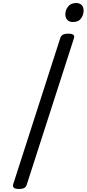

<svg xmlns="http://www.w3.org/2000/svg" viewBox="-20 -1238 574 1272"><path d="M107 14Q84 14 73.5 7Q63 0 67 -16L380 -988Q385 -1002 397.5 -1008.5Q410 -1015 432 -1015Q455 -1015 465 -1008Q475 -1001 470 -985L157 -14Q153 0 141 7Q129 14 107 14ZM462 -1092Q441 -1092 427 -1105Q413 -1118 413 -1144Q413 -1171 431 -1194.5Q449 -1218 486 -1218Q506 -1218 520 -1205.5Q534 -1193 534 -1167Q534 -1140 517 -1116Q500 -1092 462 -1092Z"/></svg>

Font: Playwrite AU VIC
Style: Regular
Weight: 400
Designer: Veronika Burian, José Scaglione
Foundry: TypeTogether
Version: Version 1.002